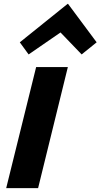

<svg xmlns="http://www.w3.org/2000/svg" viewBox="-20 -979 523 999"><path d="M333 -629.9 178.2 0H12.2L168 -629.9ZM334 -959 482.9 -758.8 404.8 -695.8 294.9 -810.1 128.9 -695.8 83 -758.8 332 -959Z"/></svg>

Font: Sinkin Sans 700 Bold Italic
Style: Bold Italic
Weight: 700
Italic angle: -112°
Designer: Keith Bates
Foundry: K-Type
Version: Sinkin Sans (version 1.0)  by Keith Bates   •   © 2014   www